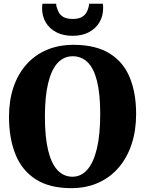

<svg xmlns="http://www.w3.org/2000/svg" viewBox="-20 -992 774 1024"><path d="M362.5 11.5Q244.5 12 170.5 -35.8Q96.5 -83.5 62.2 -169.5Q28 -255.5 28 -369Q28 -456 51.8 -526.5Q75.5 -597 120.5 -647.8Q165.5 -698.5 229.2 -725.8Q293 -753 373.5 -753Q491 -752.5 564.5 -707Q638 -661.5 672 -578.8Q706 -496 706 -384Q706 -297 682.5 -224.8Q659 -152.5 614.2 -99.8Q569.5 -47 505.8 -18Q442 11 362.5 11.5ZM366.5 -49.5Q412.5 -49.5 445.8 -87.2Q479 -125 496.8 -199.8Q514.5 -274.5 514.5 -383.5Q514.5 -492.5 497.2 -560.5Q480 -628.5 447.2 -660.2Q414.5 -692 367.5 -692Q321 -692 288 -657Q255 -622 237.2 -550.2Q219.5 -478.5 219.5 -369.5Q219.5 -261 236.8 -190Q254 -119 287 -84.2Q320 -49.5 366.5 -49.5ZM367.5 -801Q317 -801 280.5 -820Q244 -839 224.2 -872.2Q204.5 -905.5 204.5 -947.5Q204.5 -954.5 205 -960.5Q205.5 -966.5 206 -972H279.5Q279.5 -969.5 280 -965.8Q280.5 -962 281 -958.5Q285 -943.5 292.5 -928Q300 -912.5 317.5 -901.8Q335 -891 367.5 -891Q399.5 -891 417 -901.5Q434.5 -912 442.5 -927.8Q450.5 -943.5 453.5 -958.5Q454.5 -962 454.8 -965.8Q455 -969.5 455 -972H528.5Q529.5 -966.5 529.8 -960.8Q530 -955 530 -948Q530 -906 510.2 -872.8Q490.5 -839.5 454 -820.2Q417.5 -801 367.5 -801Z"/></svg>

Font: Merriweather 36pt Black
Style: Regular
Weight: 900
Version: Version 2.100